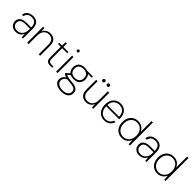

<svg xmlns="http://www.w3.org/2000/svg" viewBox="364 -2369 4250 4250"><g transform="rotate(45 2489.5 -244.0)"><path d="M224 12Q167 12 128 -10Q89 -32 69 -67.5Q49 -103 49 -144Q49 -198 74 -233Q99 -268 144.5 -285.5Q190 -303 251 -303H402Q402 -356 387 -394Q372 -432 339.5 -452.5Q307 -473 255 -473Q194 -473 154 -444Q114 -415 104 -356H57Q64 -409 92.5 -444Q121 -479 163.5 -496Q206 -513 255 -513Q324 -513 366.5 -486Q409 -459 428 -413Q447 -367 447 -308V0H408L403 -100Q395 -84 381 -64.5Q367 -45 346 -28Q325 -11 295 0.5Q265 12 224 12ZM229 -29Q272 -29 304.5 -45.5Q337 -62 358.5 -89.5Q380 -117 391 -149Q402 -181 402 -212V-264H254Q194 -264 159.5 -248.5Q125 -233 110.5 -206Q96 -179 96 -145Q96 -113 111.5 -86.5Q127 -60 157 -44.5Q187 -29 229 -29Z M577 0V-501H617L622 -399Q648 -456 695 -484.5Q742 -513 798 -513Q853 -513 895 -491.5Q937 -470 961 -424.5Q985 -379 985 -306V0H940V-299Q940 -388 902 -430.5Q864 -473 792 -473Q744 -473 705.5 -449.5Q667 -426 644.5 -380.5Q622 -335 622 -268V0Z M1291 0Q1251 0 1223.5 -12Q1196 -24 1181.5 -53.5Q1167 -83 1167 -133V-462H1080V-501H1167L1174 -611H1212V-501H1370V-462H1212V-134Q1212 -81 1233 -60Q1254 -39 1304 -39H1359V0Z M1483 0V-501H1528V0ZM1506 -635Q1492 -635 1481.5 -645.5Q1471 -656 1471 -670Q1471 -686 1481.5 -695.5Q1492 -705 1506 -705Q1520 -705 1530 -695.5Q1540 -686 1540 -670Q1540 -656 1530 -645.5Q1520 -635 1506 -635Z M1873 232Q1807 232 1756 213Q1705 194 1675.5 157.5Q1646 121 1646 69Q1646 43 1655 18.5Q1664 -6 1686 -30.5Q1708 -55 1749 -78L1789 -61Q1731 -31 1712 1Q1693 33 1693 64Q1693 104 1716 132.5Q1739 161 1780 176.5Q1821 192 1873 192Q1928 192 1967 176.5Q2006 161 2027.5 133.5Q2049 106 2049 70Q2049 20 2013.5 -9Q1978 -38 1886 -44Q1830 -47 1792 -53Q1754 -59 1728 -67.5Q1702 -76 1684.5 -86Q1667 -96 1652 -107V-127L1742 -206L1785 -191L1693 -112V-132Q1706 -125 1718 -118Q1730 -111 1750 -105.5Q1770 -100 1804 -94.5Q1838 -89 1895 -85Q1969 -80 2013 -60.5Q2057 -41 2076 -9Q2095 23 2095 67Q2095 109 2072.5 147Q2050 185 2001 208.5Q1952 232 1873 232ZM1872 -155Q1807 -155 1764 -179Q1721 -203 1699.5 -243.5Q1678 -284 1678 -334Q1678 -386 1699.5 -426.5Q1721 -467 1764.5 -490Q1808 -513 1872 -513Q1939 -513 1982 -490Q2025 -467 2046 -426.5Q2067 -386 2067 -334Q2067 -284 2046 -243.5Q2025 -203 1982 -179Q1939 -155 1872 -155ZM1873 -195Q1946 -195 1984 -232Q2022 -269 2022 -334Q2022 -405 1983 -439Q1944 -473 1873 -473Q1804 -473 1763.5 -439Q1723 -405 1723 -334Q1723 -266 1763.5 -230.5Q1804 -195 1873 -195ZM1961 -461 1943 -501H2136V-464Z M2426 12Q2372 12 2329.5 -9.5Q2287 -31 2262.5 -77Q2238 -123 2238 -196V-501H2283V-202Q2283 -113 2322 -71Q2361 -29 2433 -29Q2483 -29 2520.5 -52.5Q2558 -76 2579.5 -121.5Q2601 -167 2601 -233V-501H2646V0H2606L2601 -102Q2576 -44 2529 -16Q2482 12 2426 12ZM2373 -567Q2357 -567 2345 -579Q2333 -591 2333 -607Q2333 -623 2344.5 -634.5Q2356 -646 2373 -646Q2389 -646 2400.5 -634.5Q2412 -623 2412 -607Q2412 -591 2400.5 -579Q2389 -567 2373 -567ZM2514 -567Q2497 -567 2485.5 -579Q2474 -591 2474 -607Q2474 -623 2485.5 -634.5Q2497 -646 2514 -646Q2530 -646 2541.5 -634.5Q2553 -623 2553 -607Q2553 -591 2541.5 -579Q2530 -567 2514 -567Z M2994 12Q2924 12 2872 -21Q2820 -54 2792 -113.5Q2764 -173 2764 -254Q2764 -335 2793.5 -393Q2823 -451 2875.5 -482Q2928 -513 2996 -513Q3070 -513 3119 -480.5Q3168 -448 3192.5 -395.5Q3217 -343 3217 -281Q3217 -272 3217 -263Q3217 -254 3216 -242H2796V-280H3174Q3173 -376 3123 -424.5Q3073 -473 2995 -473Q2947 -473 2904.5 -451Q2862 -429 2835.5 -384Q2809 -339 2809 -268V-250Q2809 -174 2835 -124.5Q2861 -75 2903 -51.5Q2945 -28 2994 -28Q3057 -28 3098 -58Q3139 -88 3159 -141H3204Q3191 -97 3163 -62Q3135 -27 3093 -7.5Q3051 12 2994 12Z M3547 12Q3473 12 3419.5 -22Q3366 -56 3337 -115.5Q3308 -175 3308 -251Q3308 -327 3337 -386Q3366 -445 3420 -479Q3474 -513 3548 -513Q3621 -513 3673.5 -476Q3726 -439 3750 -375V-720H3795V0H3755L3748 -122Q3733 -85 3704.5 -54.5Q3676 -24 3636.5 -6Q3597 12 3547 12ZM3549 -29Q3607 -29 3651 -57.5Q3695 -86 3719.5 -136Q3744 -186 3744 -251Q3744 -316 3719.5 -366.5Q3695 -417 3651 -445Q3607 -473 3550 -473Q3493 -473 3449 -446Q3405 -419 3379.5 -369Q3354 -319 3354 -251Q3354 -183 3379.5 -133Q3405 -83 3449 -56Q3493 -29 3549 -29Z M4090 12Q4033 12 3994 -10Q3955 -32 3935 -67.5Q3915 -103 3915 -144Q3915 -198 3940 -233Q3965 -268 4010.5 -285.5Q4056 -303 4117 -303H4268Q4268 -356 4253 -394Q4238 -432 4205.5 -452.5Q4173 -473 4121 -473Q4060 -473 4020 -444Q3980 -415 3970 -356H3923Q3930 -409 3958.5 -444Q3987 -479 4029.5 -496Q4072 -513 4121 -513Q4190 -513 4232.5 -486Q4275 -459 4294 -413Q4313 -367 4313 -308V0H4274L4269 -100Q4261 -84 4247 -64.5Q4233 -45 4212 -28Q4191 -11 4161 0.5Q4131 12 4090 12ZM4095 -29Q4138 -29 4170.5 -45.5Q4203 -62 4224.5 -89.5Q4246 -117 4257 -149Q4268 -181 4268 -212V-264H4120Q4060 -264 4025.5 -248.5Q3991 -233 3976.5 -206Q3962 -179 3962 -145Q3962 -113 3977.5 -86.5Q3993 -60 4023 -44.5Q4053 -29 4095 -29Z M4660 12Q4586 12 4532.5 -22Q4479 -56 4450 -115.5Q4421 -175 4421 -251Q4421 -327 4450 -386Q4479 -445 4533 -479Q4587 -513 4661 -513Q4734 -513 4786.5 -476Q4839 -439 4863 -375V-720H4908V0H4868L4861 -122Q4846 -85 4817.5 -54.5Q4789 -24 4749.5 -6Q4710 12 4660 12ZM4662 -29Q4720 -29 4764 -57.5Q4808 -86 4832.5 -136Q4857 -186 4857 -251Q4857 -316 4832.5 -366.5Q4808 -417 4764 -445Q4720 -473 4663 -473Q4606 -473 4562 -446Q4518 -419 4492.5 -369Q4467 -319 4467 -251Q4467 -183 4492.5 -133Q4518 -83 4562 -56Q4606 -29 4662 -29Z"/></g></svg>

Font: DM Sans 17pt ExtraLight
Style: Regular
Weight: 250
Version: Version 4.004;gftools[0.9.30]